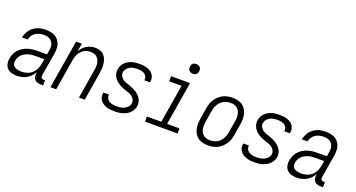

<svg xmlns="http://www.w3.org/2000/svg" viewBox="-45 -1324 3590 1934"><g transform="rotate(20 1750.0 -357.0)"><path d="M152 8Q123 8 95.5 0.5Q68 -7 49 -26Q30 -45 24 -73Q18 -101 23 -130Q28 -156 38.5 -181Q49 -206 67.5 -226.5Q86 -247 109.5 -261.5Q133 -276 158.5 -284.5Q184 -293 210 -296Q236 -299 261 -299H365L372 -343Q375 -360 375.5 -377Q376 -394 371 -409.5Q366 -425 356.5 -437.5Q347 -450 333.5 -458Q320 -466 303.5 -469.5Q287 -473 270 -473Q248 -473 225 -468Q202 -463 182 -450Q162 -437 148.5 -416.5Q135 -396 130 -373H69Q74 -395 83.5 -416.5Q93 -438 107 -456.5Q121 -475 140.5 -489.5Q160 -504 181.5 -512.5Q203 -521 225.5 -524.5Q248 -528 270 -528Q296 -528 321 -523.5Q346 -519 367.5 -507.5Q389 -496 405 -477Q421 -458 428.5 -435Q436 -412 436.5 -386Q437 -360 433 -334L391 -83Q390 -76 391 -69Q392 -62 396 -57Q400 -52 406.5 -49.5Q413 -47 421 -47H435V8H412Q393 8 375 3Q357 -2 345 -15Q333 -28 329.5 -46Q326 -64 329 -83L332 -98Q319 -74 299.5 -53Q280 -32 255.5 -18Q231 -4 204.5 2Q178 8 152 8ZM183 -47Q212 -47 242.5 -57Q273 -67 296 -89Q319 -111 331.5 -140Q344 -169 348 -198L356 -244H262Q243 -244 224 -242Q205 -240 187 -234.5Q169 -229 151 -219.5Q133 -210 119 -196.5Q105 -183 96.5 -165Q88 -147 85 -128Q83 -115 84.5 -102.5Q86 -90 92.5 -80Q99 -70 110 -63.5Q121 -57 133 -53.5Q145 -50 157.5 -48.5Q170 -47 183 -47Z M510 0 596 -520H658L643 -433Q655 -455 672 -473.5Q689 -492 710.5 -504.5Q732 -517 755.5 -522.5Q779 -528 802 -528Q828 -528 852 -520Q876 -512 893 -495Q910 -478 919 -454.5Q928 -431 931.5 -406Q935 -381 933.5 -355Q932 -329 928 -302L878 0H816L867 -311Q871 -331 872 -350Q873 -369 870 -387Q867 -405 859.5 -422Q852 -439 838.5 -450.5Q825 -462 807.5 -467.5Q790 -473 771 -473Q753 -473 735.5 -469Q718 -465 702 -456Q686 -447 672.5 -433Q659 -419 650 -403Q641 -387 635.5 -370Q630 -353 627 -335L572 0Z M1200 8Q1178 8 1156.5 6Q1135 4 1115 -2.5Q1095 -9 1077.5 -19.5Q1060 -30 1047.5 -46Q1035 -62 1030 -83Q1025 -104 1029 -126L1030 -132H1091L1090 -129Q1087 -108 1096.5 -90.5Q1106 -73 1123 -63.5Q1140 -54 1159.5 -50.5Q1179 -47 1200 -47Q1221 -47 1241.5 -50Q1262 -53 1282 -62Q1302 -71 1317.5 -88Q1333 -105 1336 -125Q1340 -147 1330.5 -166Q1321 -185 1305 -197.5Q1289 -210 1269.5 -217Q1250 -224 1230 -230.5Q1210 -237 1191 -245.5Q1172 -254 1155 -265Q1138 -276 1123.5 -290Q1109 -304 1099 -322Q1089 -340 1085 -361Q1081 -382 1085 -404Q1088 -423 1097.5 -442Q1107 -461 1122 -476Q1137 -491 1155.5 -501.5Q1174 -512 1193.5 -518Q1213 -524 1233 -526Q1253 -528 1273 -528Q1294 -528 1315 -526Q1336 -524 1355.5 -517.5Q1375 -511 1392 -500.5Q1409 -490 1420.5 -474Q1432 -458 1436.5 -437.5Q1441 -417 1437 -395L1436 -389H1375L1376 -393Q1379 -413 1370.5 -430Q1362 -447 1346.5 -456.5Q1331 -466 1312 -469.5Q1293 -473 1273 -473Q1253 -473 1233.5 -470Q1214 -467 1195 -457.5Q1176 -448 1162 -431Q1148 -414 1145 -395Q1141 -373 1150.5 -354Q1160 -335 1176 -322.5Q1192 -310 1212 -303Q1232 -296 1251.5 -289.5Q1271 -283 1290 -274.5Q1309 -266 1326 -255Q1343 -244 1357.5 -230Q1372 -216 1382.5 -198Q1393 -180 1397 -159.5Q1401 -139 1397 -117Q1394 -97 1383 -77.5Q1372 -58 1356.5 -43Q1341 -28 1321.5 -18Q1302 -8 1282 -2Q1262 4 1241 6Q1220 8 1200 8Z M1524 0V-55H1679L1747 -465H1614V-520H1818L1741 -55H1874V0ZM1812 -618Q1799 -618 1788 -622.5Q1777 -627 1769 -636Q1761 -645 1760 -657.5Q1759 -670 1761 -683Q1762 -691 1766.5 -699.5Q1771 -708 1778.5 -713Q1786 -718 1794.5 -720Q1803 -722 1811 -722Q1824 -722 1835.5 -717.5Q1847 -713 1854.5 -704Q1862 -695 1863.5 -682.5Q1865 -670 1862 -657Q1861 -649 1856.5 -640.5Q1852 -632 1845 -627Q1838 -622 1829 -620Q1820 -618 1812 -618Z M2202 8Q2173 8 2145.5 2Q2118 -4 2096 -19Q2074 -34 2060 -56.5Q2046 -79 2039.5 -105.5Q2033 -132 2033 -160.5Q2033 -189 2038 -218L2058 -338Q2062 -363 2070 -387.5Q2078 -412 2092.5 -434.5Q2107 -457 2127.5 -476Q2148 -495 2172 -507Q2196 -519 2221 -523.5Q2246 -528 2271 -528Q2300 -528 2327.5 -522Q2355 -516 2377 -501Q2399 -486 2413.5 -463.5Q2428 -441 2434.5 -414.5Q2441 -388 2441 -359.5Q2441 -331 2436 -302L2416 -182Q2412 -157 2404 -132.5Q2396 -108 2381 -85.5Q2366 -63 2346 -44Q2326 -25 2302 -13Q2278 -1 2252.5 3.5Q2227 8 2202 8ZM2202 -47Q2220 -47 2239.5 -51Q2259 -55 2276 -64.5Q2293 -74 2307.5 -88.5Q2322 -103 2331.5 -120Q2341 -137 2346.5 -155Q2352 -173 2355 -191L2375 -311Q2379 -331 2379.5 -350.5Q2380 -370 2376.5 -388.5Q2373 -407 2364.5 -423.5Q2356 -440 2341.5 -451.5Q2327 -463 2309 -468Q2291 -473 2271 -473Q2253 -473 2234 -469Q2215 -465 2198 -455.5Q2181 -446 2166.5 -431.5Q2152 -417 2142 -400Q2132 -383 2126.5 -365Q2121 -347 2118 -329L2098 -209Q2095 -189 2094.5 -169.5Q2094 -150 2097 -131.5Q2100 -113 2109 -96.5Q2118 -80 2132 -68.5Q2146 -57 2164 -52Q2182 -47 2202 -47Z M2700 8Q2678 8 2656.5 6Q2635 4 2615 -2.5Q2595 -9 2577.5 -19.5Q2560 -30 2547.5 -46Q2535 -62 2530 -83Q2525 -104 2529 -126L2530 -132H2591L2590 -129Q2587 -108 2596.5 -90.5Q2606 -73 2623 -63.5Q2640 -54 2659.5 -50.5Q2679 -47 2700 -47Q2721 -47 2741.5 -50Q2762 -53 2782 -62Q2802 -71 2817.5 -88Q2833 -105 2836 -125Q2840 -147 2830.5 -166Q2821 -185 2805 -197.5Q2789 -210 2769.5 -217Q2750 -224 2730 -230.5Q2710 -237 2691 -245.5Q2672 -254 2655 -265Q2638 -276 2623.5 -290Q2609 -304 2599 -322Q2589 -340 2585 -361Q2581 -382 2585 -404Q2588 -423 2597.5 -442Q2607 -461 2622 -476Q2637 -491 2655.5 -501.5Q2674 -512 2693.5 -518Q2713 -524 2733 -526Q2753 -528 2773 -528Q2794 -528 2815 -526Q2836 -524 2855.5 -517.5Q2875 -511 2892 -500.5Q2909 -490 2920.5 -474Q2932 -458 2936.5 -437.5Q2941 -417 2937 -395L2936 -389H2875L2876 -393Q2879 -413 2870.5 -430Q2862 -447 2846.5 -456.5Q2831 -466 2812 -469.5Q2793 -473 2773 -473Q2753 -473 2733.5 -470Q2714 -467 2695 -457.5Q2676 -448 2662 -431Q2648 -414 2645 -395Q2641 -373 2650.5 -354Q2660 -335 2676 -322.5Q2692 -310 2712 -303Q2732 -296 2751.5 -289.5Q2771 -283 2790 -274.5Q2809 -266 2826 -255Q2843 -244 2857.5 -230Q2872 -216 2882.5 -198Q2893 -180 2897 -159.5Q2901 -139 2897 -117Q2894 -97 2883 -77.5Q2872 -58 2856.5 -43Q2841 -28 2821.5 -18Q2802 -8 2782 -2Q2762 4 2741 6Q2720 8 2700 8Z M3152 8Q3123 8 3095.5 0.5Q3068 -7 3049 -26Q3030 -45 3024 -73Q3018 -101 3023 -130Q3028 -156 3038.5 -181Q3049 -206 3067.5 -226.5Q3086 -247 3109.5 -261.5Q3133 -276 3158.5 -284.5Q3184 -293 3210 -296Q3236 -299 3261 -299H3365L3372 -343Q3375 -360 3375.5 -377Q3376 -394 3371 -409.5Q3366 -425 3356.5 -437.5Q3347 -450 3333.5 -458Q3320 -466 3303.5 -469.5Q3287 -473 3270 -473Q3248 -473 3225 -468Q3202 -463 3182 -450Q3162 -437 3148.5 -416.5Q3135 -396 3130 -373H3069Q3074 -395 3083.5 -416.5Q3093 -438 3107 -456.5Q3121 -475 3140.5 -489.5Q3160 -504 3181.5 -512.5Q3203 -521 3225.5 -524.5Q3248 -528 3270 -528Q3296 -528 3321 -523.5Q3346 -519 3367.5 -507.5Q3389 -496 3405 -477Q3421 -458 3428.5 -435Q3436 -412 3436.5 -386Q3437 -360 3433 -334L3391 -83Q3390 -76 3391 -69Q3392 -62 3396 -57Q3400 -52 3406.5 -49.5Q3413 -47 3421 -47H3435V8H3412Q3393 8 3375 3Q3357 -2 3345 -15Q3333 -28 3329.5 -46Q3326 -64 3329 -83L3332 -98Q3319 -74 3299.5 -53Q3280 -32 3255.5 -18Q3231 -4 3204.5 2Q3178 8 3152 8ZM3183 -47Q3212 -47 3242.5 -57Q3273 -67 3296 -89Q3319 -111 3331.5 -140Q3344 -169 3348 -198L3356 -244H3262Q3243 -244 3224 -242Q3205 -240 3187 -234.5Q3169 -229 3151 -219.5Q3133 -210 3119 -196.5Q3105 -183 3096.5 -165Q3088 -147 3085 -128Q3083 -115 3084.5 -102.5Q3086 -90 3092.5 -80Q3099 -70 3110 -63.5Q3121 -57 3133 -53.5Q3145 -50 3157.5 -48.5Q3170 -47 3183 -47Z"/></g></svg>

Font: Iosevka SS18 Light
Style: Italic
Weight: 300
Italic angle: -9°
Monospace: yes
Designer: Belleve Invis
Foundry: Belleve Invis
Version: Version 25.1.1; ttfautohint (v1.8.4)